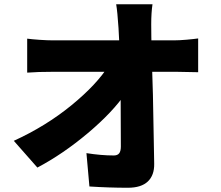

<svg xmlns="http://www.w3.org/2000/svg" viewBox="-20 -832 1040 904"><path d="M692 -718Q692 -612 700 -386Q702 -314 704 -172L706 -61Q707 -7 676 22.5Q645 52 582 52Q493 52 401 46L387 -111Q456 -100 516 -100Q533 -100 541 -110Q549 -120 549 -142L548 -398Q544 -605 538 -700Q533 -777 527 -812H698Q692 -772 692 -718ZM229 -642H472H580H679H757H799Q824 -642 858 -645Q892 -648 913 -651V-492Q841 -494 808 -494H586H474H367H282H233Q157 -494 108 -490V-650Q130 -647 166.5 -644.5Q203 -642 229 -642ZM493 -525 572 -524 573 -395Q511 -304 394 -205.5Q277 -107 156 -43L45 -169Q196 -238 316 -336Q436 -434 493 -525Z"/></svg>

Font: Merged Yaku Han JP Black
Style: Regular
Weight: 900
Designer: Ryoko NISHIZUKA 西塚涼子 (kana, bopomofo & ideographs); Paul D. Hunt (Latin, Greek & Cyrillic); Sandoll Communications 산돌커뮤니
Foundry: Adobe
Version: Version 2.004